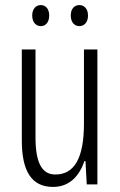

<svg xmlns="http://www.w3.org/2000/svg" viewBox="-20 -727 472 757"><path d="M107 -666C107 -640 121 -624 141 -624C160 -624 174 -639 174 -666C174 -692 160 -707 141 -707C121 -707 107 -691 107 -666ZM259 -666C259 -640 273 -624 293 -624C312 -624 327 -639 327 -666C327 -692 312 -707 293 -707C273 -707 259 -692 259 -666ZM364 -532H311V-240C311 -103 273 -39 198 -39C146 -39 120 -84 120 -185V-532H66V-173C66 -56 102 10 189 10C257 10 294 -37 313 -92H317L322 0H364Z"/></svg>

Font: Noto Sans Lao Looped ExtraCondensed Light
Style: Regular
Weight: 300
Width: 2
Designer: Mark Frömberg, Ben Mitchell
Foundry: The Fontpad Ltd
Version: Version 1.002